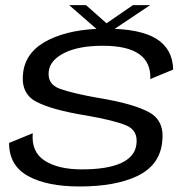

<svg xmlns="http://www.w3.org/2000/svg" viewBox="-20 -704 732 730"><path d="M282 5Q158.5 5 86.5 -34.8Q14.5 -74.5 14.5 -160.5L104.5 -197.5Q98.5 -126 150.2 -93Q202 -60 290.5 -60Q388.5 -60 440.8 -84.2Q493 -108.5 498.5 -154.5Q506 -208 459.8 -227.2Q413.5 -246.5 310 -264.5Q176 -286 116.2 -318.2Q56.5 -350.5 68.5 -432Q80.5 -511.5 166.5 -553.2Q252.5 -595 383 -595Q512.5 -595 574.5 -556.5Q636.5 -518 638.5 -439.5L551.5 -403.5Q554 -466.5 509.2 -498.2Q464.5 -530 371 -530Q279 -530 224.8 -502.8Q170.5 -475.5 165.5 -433.5Q159 -384 207.5 -366.5Q256 -349 355 -331.5Q490 -309.5 549.2 -275.8Q608.5 -242 596 -158.5Q584.5 -74 501.5 -34.5Q418.5 5 282 5ZM348 -593 243 -684.5H307L385 -615.5L485.5 -684.5H551L414 -593Z"/></svg>

Font: Anybody ExtraExpanded Regular
Style: Italic
Weight: 400
Width: 8
Italic angle: -10°
Designer: Tyler Finck
Foundry: Etcetera Type Company
Version: Version 1.010; ttfautohint (v1.8.3) -l 8 -r 50 -G 200 -x 14 